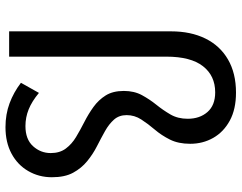

<svg xmlns="http://www.w3.org/2000/svg" viewBox="-108 -738 860 683"><g transform="rotate(90 321.5 -397.0)"><path d="M433 13Q387 13 348 -1.5Q309 -16 275 -42L311 -106Q341 -81 369.5 -69.5Q398 -58 429 -58Q476 -58 500.5 -85Q525 -112 525 -148Q525 -180 509 -201.5Q493 -223 468 -238Q443 -253 414.5 -267.5Q386 -282 361 -300Q336 -318 320 -343.5Q304 -369 304 -408Q304 -445 319 -472.5Q334 -500 353 -523.5Q372 -547 387.5 -573.5Q403 -600 403 -635Q403 -678 379 -705.5Q355 -733 309 -733Q250 -733 216 -689.5Q182 -646 182 -559V0H92V-576Q92 -646 117.5 -698Q143 -750 192 -778.5Q241 -807 310 -807Q369 -807 409.5 -785Q450 -763 471 -726Q492 -689 492 -644Q492 -602 477 -572Q462 -542 441.5 -518Q421 -494 405.5 -470Q390 -446 390 -418Q390 -391 406 -373Q422 -355 447 -341Q472 -327 500.5 -312.5Q529 -298 554 -277.5Q579 -257 595 -227.5Q611 -198 611 -152Q611 -106 589 -68Q567 -30 527 -8.5Q487 13 433 13Z"/></g></svg>

Font: Noto Sans KR
Style: Regular
Weight: 400
Designer: Ryoko NISHIZUKA  (kana, bopomofo & ideographs); Paul D. Hunt (Latin, Greek & Cyrillic); Sandoll Communications , Soo-you
Foundry: Adobe
Version: Version 2.004-H2;hotconv 1.0.118;makeotfexe 2.5.65603